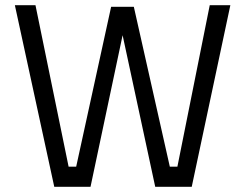

<svg xmlns="http://www.w3.org/2000/svg" viewBox="-20 -716 940 736"><path d="M37 -696H116L243 -77H272L406 -690H493L631 -77H660L784 -696H863L715 0H575L450 -581L327 0H188Z"/></svg>

Font: TypoPRO Titillium Text
Style: 400 wt
Weight: 400
Designer: Accademia di Belle Arti di Urbino and others
Foundry: Accademia di Belle Arti di Urbino and others.
Version: Version 25.000